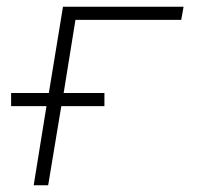

<svg xmlns="http://www.w3.org/2000/svg" viewBox="-20 -550 616 570"><path d="M80 0H123L162 -235H290V-274H169L204 -491H518L525 -530H167L125 -274H13V-235H118Z"/></svg>

Font: Iosevka Sparkle XLtObl
Style: Regular
Weight: 200
Italic angle: -9°
Designer: Belleve Invis
Foundry: Belleve Invis
Version: Version 4.5.0; ttfautohint (v1.8.3)